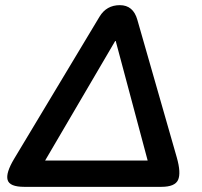

<svg xmlns="http://www.w3.org/2000/svg" viewBox="-20 -725 785 745"><path d="M74 0Q17 0 9.5 -27Q2 -54 35 -109L366 -660Q393 -705 445 -705Q497 -705 513 -648L666 -114Q683 -54 671 -27Q659 0 606 0ZM427 -566 155 -102H553L429 -566Z"/></svg>

Font: Nunito
Style: Bold Italic
Weight: 700
Italic angle: -9°
Designer: Vernon Adams
Foundry: Vernon Adams
Version: Version 3.601; ttfautohint (v1.8.2.53-6de2)